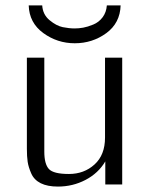

<svg xmlns="http://www.w3.org/2000/svg" viewBox="-20 -687 557 715"><path d="M80.1 -132.8V-472.2H145V-122.1Q145 -76.2 162.1 -57.6Q179.2 -39.1 236.8 -39.1Q293 -39.1 332 -74.5Q371.1 -109.9 371.1 -174.8V-472.2H435.1V0H372.1V-85.9Q346.2 -42 298.6 -17.1Q251 7.8 195.8 7.8Q156.7 7.8 131.8 -4.6Q106.9 -17.1 96.4 -41Q85.9 -64.9 83 -84.5Q80.1 -104 80.1 -132.8ZM86.9 -667H137.2Q139.2 -632.8 164.6 -611.8Q189.9 -590.8 213.6 -585.9Q237.3 -581.1 258.3 -581.1Q273.4 -581.1 289.8 -584Q306.2 -586.9 327.1 -595.5Q348.1 -604 362.1 -622.6Q376 -641.1 377.9 -667H429.2Q427.2 -601.1 375.7 -563.5Q324.2 -525.9 258.3 -525.9Q193.4 -525.9 141.1 -564Q88.9 -602.1 86.9 -667Z"/></svg>

Font: CMU Bright
Style: Roman
Weight: 500
Version: Version 0.7.0